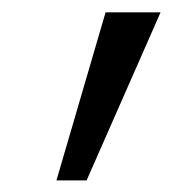

<svg xmlns="http://www.w3.org/2000/svg" viewBox="-20 -829 322 317"><path d="M73.2 -531.2 154.3 -808.6H245.1L123 -531.2Z"/></svg>

Font: Gothic A1 Light
Style: Regular
Weight: 300
Version: Version 2.50